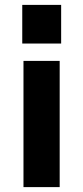

<svg xmlns="http://www.w3.org/2000/svg" viewBox="-20 -765 340 785"><path d="M230 -745V-587H71V-745ZM76 -516H224V0H76Z"/></svg>

Font: iA Writer Quattro V
Style: Regular
Weight: 400
Designer: Mike Abbink, Paul van der Laan, Pieter van Rosmalen, Oliver Reichenstein
Foundry: Information Architects Inc.
Version: Version 2.000